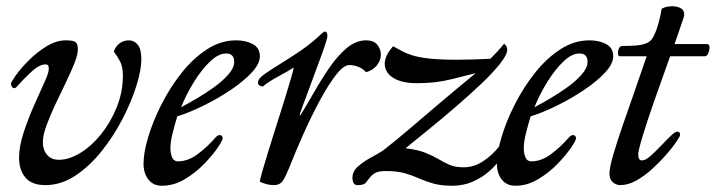

<svg xmlns="http://www.w3.org/2000/svg" viewBox="-20 -579 2289 614"><path d="M41 -75Q41 -111 55.5 -155Q70 -199 88.5 -241Q107 -283 121.5 -314.5Q136 -346 136 -358Q136 -369 133 -371Q130 -373 125 -373Q106 -373 81 -350Q56 -327 31 -299Q27 -297 25 -297Q21 -297 18 -302Q15 -307 15 -311Q15 -316 30.5 -338Q46 -360 72 -386Q98 -412 129 -431Q160 -450 191 -450Q215 -450 222 -444Q229 -438 229 -421Q229 -404 217.5 -375.5Q206 -347 189.5 -313Q173 -279 156.5 -244Q140 -209 128.5 -177.5Q117 -146 117 -124Q117 -100 130.5 -84Q144 -68 168 -68Q201 -68 237 -90Q273 -112 303.5 -150Q334 -188 353.5 -236.5Q373 -285 373 -337Q373 -366 363.5 -383.5Q354 -401 344 -414Q349 -430 362 -440Q375 -450 392 -450Q409 -450 420.5 -436Q432 -422 432 -390Q432 -355 416 -304Q400 -253 371.5 -198Q343 -143 304.5 -95Q266 -47 220.5 -17Q175 13 125 13Q82 13 61.5 -11Q41 -35 41 -75Z M669 -139Q676 -147 682 -147Q692 -147 692 -136Q692 -130 676 -106.5Q660 -83 633 -55Q606 -27 571 -6Q536 15 498 15Q470 15 454.5 -5Q439 -25 439 -56Q439 -91 454 -141Q469 -191 496 -244.5Q523 -298 560 -345Q597 -392 641.5 -421Q686 -450 735 -450Q766 -450 788.5 -438Q811 -426 811 -399Q811 -375 785 -347Q759 -319 718 -291.5Q677 -264 631.5 -241.5Q586 -219 547 -207Q539 -181 532 -153Q525 -125 525 -106Q525 -88 530.5 -75.5Q536 -63 549 -63Q581 -63 612 -86Q643 -109 669 -139ZM703 -408Q679 -408 652.5 -383Q626 -358 601.5 -319Q577 -280 559 -236Q578 -246 606.5 -262.5Q635 -279 663 -299Q691 -319 710 -340.5Q729 -362 729 -381Q729 -408 703 -408Z M1151 -450Q1175 -450 1186.5 -436Q1198 -422 1198 -404Q1198 -387 1186 -371Q1174 -355 1151 -348Q1140 -360 1125.5 -365.5Q1111 -371 1097 -371Q1079 -371 1054.5 -339.5Q1030 -308 1003 -258Q976 -208 950.5 -151Q925 -94 905 -43Q895 -18 885.5 -2.5Q876 13 856 13Q843 13 831 9.5Q819 6 811 2Q811 -4 819 -31.5Q827 -59 839 -98.5Q851 -138 865 -181Q879 -224 891 -263.5Q903 -303 911 -330Q919 -357 919 -363Q899 -350 869 -334Q839 -318 820 -302Q815 -303 810 -305.5Q805 -308 805 -315Q805 -327 824.5 -341Q844 -355 875 -374Q906 -393 941.5 -417Q977 -441 1009 -472Q1015 -478 1019 -478Q1027 -478 1027 -465Q1027 -458 1020 -436.5Q1013 -415 1001.5 -384.5Q990 -354 978 -321Q966 -288 955 -259Q944 -230 938 -211H941Q961 -243 984 -283.5Q1007 -324 1033 -362Q1059 -400 1088.5 -425Q1118 -450 1151 -450Z M1204 -97Q1244 -128 1285.5 -163.5Q1327 -199 1379.5 -243.5Q1432 -288 1501 -345Q1458 -334 1427.5 -326.5Q1397 -319 1371 -316Q1345 -313 1313 -313Q1267 -313 1240 -328.5Q1213 -344 1210.5 -371Q1208 -398 1237 -431Q1251 -424 1264 -416.5Q1277 -409 1297 -402.5Q1317 -396 1351 -392Q1385 -388 1442 -388Q1490 -388 1548 -391Q1571 -414 1581.5 -426.5Q1592 -439 1592 -439Q1602 -432 1602 -420Q1602 -404 1579 -375Q1556 -346 1518.5 -310.5Q1481 -275 1437.5 -237.5Q1394 -200 1351.5 -165.5Q1309 -131 1277 -105Q1317 -100 1341.5 -90Q1366 -80 1383.5 -69.5Q1401 -59 1418.5 -51.5Q1436 -44 1463 -44Q1495 -44 1524.5 -63Q1554 -82 1580 -115Q1580 -115 1585 -111.5Q1590 -108 1590 -96Q1590 -86 1577.5 -67.5Q1565 -49 1543 -30Q1521 -11 1491.5 2Q1462 15 1427 15Q1391 15 1366 8Q1341 1 1320 -8.5Q1299 -18 1274.5 -25Q1250 -32 1214 -32Q1192 -32 1181 -26.5Q1170 -21 1162 -10Q1155 -1 1149 6Q1143 13 1124 13Q1114 13 1110.5 6Q1107 -1 1107 -10Q1107 -31 1124.5 -46.5Q1142 -62 1165 -74.5Q1188 -87 1204 -97Z M1799 -139Q1806 -147 1812 -147Q1822 -147 1822 -136Q1822 -130 1806 -106.5Q1790 -83 1763 -55Q1736 -27 1701 -6Q1666 15 1628 15Q1600 15 1584.5 -5Q1569 -25 1569 -56Q1569 -91 1584 -141Q1599 -191 1626 -244.5Q1653 -298 1690 -345Q1727 -392 1771.5 -421Q1816 -450 1865 -450Q1896 -450 1918.5 -438Q1941 -426 1941 -399Q1941 -375 1915 -347Q1889 -319 1848 -291.5Q1807 -264 1761.5 -241.5Q1716 -219 1677 -207Q1669 -181 1662 -153Q1655 -125 1655 -106Q1655 -88 1660.5 -75.5Q1666 -63 1679 -63Q1711 -63 1742 -86Q1773 -109 1799 -139ZM1833 -408Q1809 -408 1782.5 -383Q1756 -358 1731.5 -319Q1707 -280 1689 -236Q1708 -246 1736.5 -262.5Q1765 -279 1793 -299Q1821 -319 1840 -340.5Q1859 -362 1859 -381Q1859 -408 1833 -408Z M2123 -399Q2096 -324 2072.5 -257Q2049 -190 2035 -143.5Q2021 -97 2021 -85Q2021 -66 2033 -66Q2044 -66 2060 -80Q2076 -94 2093 -112Q2110 -130 2124.5 -144Q2139 -158 2146 -158Q2155 -158 2155 -147Q2155 -144 2143.5 -126.5Q2132 -109 2112 -86Q2092 -63 2067 -40Q2042 -17 2015.5 -2Q1989 13 1963 13Q1951 13 1940 4Q1929 -5 1929 -24Q1929 -42 1940.5 -82Q1952 -122 1970.5 -175.5Q1989 -229 2009.5 -287.5Q2030 -346 2048 -399H1963Q1959 -399 1957.5 -402.5Q1956 -406 1956 -410Q1956 -417 1959.5 -424.5Q1963 -432 1970 -432Q1992 -432 2014 -433.5Q2036 -435 2052 -443Q2064 -449 2072.5 -467.5Q2081 -486 2087 -509Q2093 -532 2096 -551Q2110 -559 2130 -559Q2145 -559 2156.5 -553Q2168 -547 2168 -533Q2168 -530 2167.5 -527.5Q2167 -525 2166 -522Q2159 -502 2152 -481Q2145 -460 2137 -438H2241Q2249 -438 2249 -426Q2249 -418 2245 -408.5Q2241 -399 2234 -399Z"/></svg>

Font: Sedan
Style: Italic
Weight: 400
Italic angle: -13.8°
Designer: Sebastian Salazar
Foundry: Sebastian Salazar
Version: Version 1.100; ttfautohint (v1.8.4.7-5d5b)